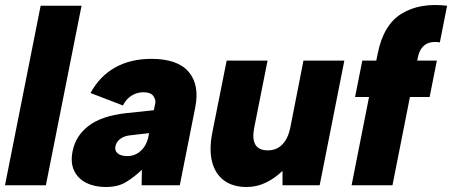

<svg xmlns="http://www.w3.org/2000/svg" viewBox="-20 -743 1813 770"><path d="M143 -720H307L164 0H0Z M548 0 549 -62Q516 -31 484 -12Q452 7 404 7Q360 7 326.5 -9.5Q293 -26 277.5 -58Q262 -90 271 -136Q283 -198 335 -238Q387 -278 484 -289L597 -301L603 -330Q605 -344 594.5 -358.5Q584 -373 555 -373Q529 -373 507 -359Q485 -345 473 -320L343 -370Q380 -438 442 -472.5Q504 -507 587 -507Q692 -507 736.5 -455Q781 -403 763 -312L701 0ZM578 -209 499 -200Q476 -197 461 -185Q446 -173 443 -156Q439 -139 452 -128Q465 -117 491 -117Q511 -117 528.5 -126.5Q546 -136 558.5 -154Q571 -172 576 -199Z M1262 0H1113V-58Q1084 -29 1047 -11Q1010 7 969 7Q915 7 879.5 -18.5Q844 -44 831 -92.5Q818 -141 831 -209L889 -500H1053L999 -228Q991 -185 1004.5 -162.5Q1018 -140 1054 -140Q1089 -140 1112 -163.5Q1135 -187 1144 -230L1197 -500H1361Z M1495 -529Q1518 -644 1591 -688.5Q1664 -733 1773 -720L1744 -573Q1707 -579 1685 -563.5Q1663 -548 1656 -513L1653 -500H1732L1703 -354H1624L1554 0H1390L1460 -354H1404L1433 -500H1489Z"/></svg>

Font: Albert Sans Black
Style: Italic
Weight: 900
Italic angle: -11.25°
Designer: Andreas Rasmussen
Foundry: a.Foundry
Version: Version 1.025